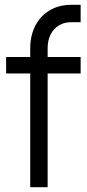

<svg xmlns="http://www.w3.org/2000/svg" viewBox="-20 -780 361 800"><path d="M106 0V-474H5.5V-542.5H106V-578.5Q106 -632 127.2 -673Q148.5 -714 187.2 -737Q226 -760 278 -760H316V-687.5H278Q232.5 -687.5 205.5 -657.5Q178.5 -627.5 178.5 -578.5V-542.5H316V-474H178.5V0Z"/></svg>

Font: Mohave Light
Style: Regular
Weight: 400
Version: Version 2.003